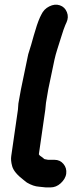

<svg xmlns="http://www.w3.org/2000/svg" viewBox="-20 -703 339 835"><path d="M71 -314 60 -253C59 -244 59 -235 58 -226L29 -25C27 -12 28 2 33 20C38 38 54 58 83 80C88 84 92 87 97 91C116 102 133 108 150 109L179 112H200C216 112 231 106 244 94C257 82 266 68 268 52C270 36 266 22 256 10C246 -2 233 -8 217 -8H196H189L179 -10C176 -10 173 -11 172 -12C171 -13 169 -15 165 -18L155 -25C152 -27 151 -29 149 -32L177 -226C178 -235 179 -245 180 -256L190 -315L217 -444C220 -458 224 -472 229 -488C234 -504 240 -523 247 -545C254 -567 259 -583 264 -594L269 -605C276 -620 277 -635 271 -650C265 -665 255 -675 240 -680C225 -685 210 -683 194 -675C178 -667 167 -655 160 -640L154 -628C145 -608 136 -581 127 -549C118 -517 112 -495 108 -484C104 -473 101 -461 99 -449Z"/></svg>

Font: AppleStorm
Style: XbdIta
Weight: 800
Foundry: Cannot Into Space Fonts
Version: Version 1.01